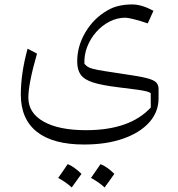

<svg xmlns="http://www.w3.org/2000/svg" viewBox="-20 -408 795 856"><path d="M638.7 -303.7Q607.4 -314.5 578.9 -321.8Q550.3 -329.1 539.1 -329.1Q502.4 -329.1 468.8 -312Q435.1 -294.9 409.2 -265.6Q383.3 -236.3 368.9 -199.5Q354.5 -162.6 356.4 -123.5Q363.3 -115.7 371.1 -110.4Q378.9 -105 396 -100.6Q413.1 -96.2 445.8 -91.1Q478.5 -85.9 534.2 -77.6Q599.1 -68.4 631.8 -60.3Q664.6 -52.2 675.8 -41Q687 -29.8 687 -10.7V29.8Q687 91.3 645.3 137.7Q603.5 184.1 528.8 210.2Q454.1 236.3 355 236.3Q216.3 236.3 144.5 179.7Q72.8 123 72.8 13.7Q72.8 -81.5 103 -190.9L145 -168.9Q106.4 -34.7 106.4 27.3Q106.4 95.7 174.3 134Q242.2 172.4 363.8 172.4Q559.1 172.4 652.3 71.3L651.9 6.8Q644.5 2.4 632.8 -0.7Q621.1 -3.9 592.5 -8.1Q564 -12.2 506.3 -19Q434.1 -27.8 394.5 -40.5Q355 -53.2 339.6 -75.2Q324.2 -97.2 324.2 -134.3Q324.2 -202.6 361.1 -264.6Q397.9 -326.7 460 -362.3Q504.4 -388.2 569.3 -388.2Q611.8 -388.2 664.1 -359.9ZM299.8 427.7Q273.9 403.8 239.3 385.3Q261.7 354 281.7 323.7Q309.1 334 343.3 367.2Q324.7 394 299.8 427.7ZM385.7 385.3Q405.8 356.9 428.2 323.7Q458 335.4 489.7 367.2Q479 382.3 468.3 397.5Q457.5 412.6 446.3 427.7Q420.4 403.8 385.7 385.3Z"/></svg>

Font: Pinar DS1 Light
Style: Regular
Weight: 300
Designer: Amin Abedi
Version: Version 3.000